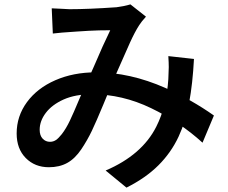

<svg xmlns="http://www.w3.org/2000/svg" viewBox="-20 -788 1040 876"><path d="M259 -748Q289 -746 297 -746Q383 -746 512 -755Q549 -760 575 -768L646 -712Q625 -689 615 -673Q595 -642 573 -593.5Q551 -545 513 -458Q504 -436 496 -418Q488 -400 482 -385Q471 -360 451 -310Q419 -233 399 -191Q379 -149 351 -107Q322 -64 286.5 -44.5Q251 -25 203 -25Q139 -25 97.5 -67Q56 -109 56 -179Q56 -258 103 -322Q150 -386 232.5 -422Q315 -458 417 -458Q573 -458 734 -387Q854 -333 956 -261L904 -137Q801 -231 669.5 -294.5Q538 -358 399 -358Q324 -358 270 -334Q217 -310 189 -273Q161 -236 161 -196Q161 -170 174.5 -155.5Q188 -141 208 -141Q223 -141 235 -149Q247 -157 262 -176Q282 -202 299 -238Q316 -274 339 -329Q357 -373 373 -405L409 -486Q451 -585 483 -650Q430 -650 385 -647.5Q340 -645 329 -644Q309 -642 301 -642Q265 -640 221 -635L216 -750ZM795 -165Q761 -92 703 -34Q645 24 557 68L462 -10Q628 -81 693 -210Q740 -303 748 -427Q750 -465 750 -482Q750 -502 748 -532L865 -519Q859 -406 843 -320Q827 -234 795 -165Z"/></svg>

Font: Merged Yaku Han JP SemiBold
Style: Regular
Weight: 600
Designer: Ryoko NISHIZUKA 西塚涼子 (kana, bopomofo & ideographs); Paul D. Hunt (Latin, Greek & Cyrillic); Sandoll Communications 산돌커뮤니
Foundry: Adobe
Version: Version 2.004